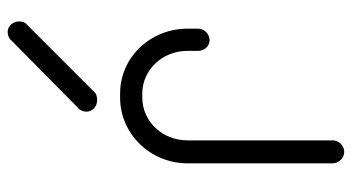

<svg xmlns="http://www.w3.org/2000/svg" viewBox="-229 -689 920 502"><g transform="rotate(-90 231.0 -438.0)"><path d="M398 -878C390 -878 380 -874 376 -868L200 -694C194 -690 190 -680 190 -672C190 -656 204 -644 220 -644C228 -644 238 -646 242 -652L418 -828C424 -832 426 -842 426 -848C426 -864 414 -878 398 -878ZM227 -584C131 -584 55 -504 55 -408V-28C55 -12 69 2 85 2C101 2 115 -12 115 -28V-408C115 -474 165 -526 227 -526H237C299 -526 349 -474 349 -408V-380C349 -364 361 -350 377 -350C393 -350 407 -364 407 -380V-408C407 -504 333 -584 237 -584Z"/></g></svg>

Font: bauhaus_2017
Style: _regular
Weight: 400
Version: Version 1.0